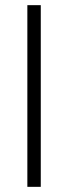

<svg xmlns="http://www.w3.org/2000/svg" viewBox="-20 -724 264 744"><path d="M138 -704V0H86V-704Z"/></svg>

Font: Prodigy Sans Light
Style: Regular
Weight: 300
Designer: Wei Huang
Foundry: Wei Huang
Version: Version 1.003; ttfautohint (v1.8.3)